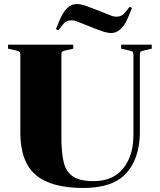

<svg xmlns="http://www.w3.org/2000/svg" viewBox="-20 -922 794 954"><path d="M394 -803 358 -817Q349 -821 335 -821Q323 -821 312 -816Q301 -811 294 -802L270 -772L258 -777Q273 -816 284.5 -840Q296 -864 315.5 -883Q335 -902 362 -902Q380 -902 406.5 -893Q433 -884 500 -857L536 -843Q545 -839 559 -839Q571 -839 582 -844Q593 -849 600 -858L624 -888L636 -883Q621 -844 609.5 -820Q598 -796 578.5 -777Q559 -758 532 -758Q514 -758 487.5 -767Q461 -776 394 -803ZM394 12Q234 12 157.5 -53Q81 -118 81 -264V-650Q81 -661 76.5 -665Q72 -669 57 -672L20 -680V-700H344V-680L308 -672Q294 -669 289.5 -665.5Q285 -662 285 -651V-246Q285 -161 297 -114Q309 -67 343.5 -44.5Q378 -22 445 -22Q541 -22 592 -85Q643 -148 643 -252V-650Q643 -661 638.5 -665Q634 -669 619 -672L582 -680V-700H734V-680L698 -672Q684 -669 679.5 -665.5Q675 -662 675 -651V-260Q673 -134 607 -61Q541 12 394 12Z"/></svg>

Font: Chonburi
Style: Regular
Weight: 400
Designer: Thanarat Vachiruckul and Stawix Ruecha
Foundry: Cadson Demak & Katatrad
Version: Version 1.000